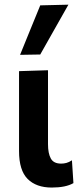

<svg xmlns="http://www.w3.org/2000/svg" viewBox="-20 -810 358 842"><path d="M207 12.5Q139 12.5 101.2 -25.2Q63.5 -63 63.5 -147.5V-498L190.5 -502V-178Q190.5 -137.5 202.8 -115Q215 -92.5 248 -92.5Q260 -92.5 271.2 -95.5Q282.5 -98.5 295.5 -107L302 -7Q268.5 12.5 207 12.5ZM68 -569.5Q90 -624 112.2 -678.2Q134.5 -732.5 156.5 -786.5L280 -789.5Q248 -733.5 217.5 -679Q187 -624.5 156.5 -571Z"/></svg>

Font: Commissioner SemiBold
Style: Regular
Weight: 600
Designer: Kostas Bartsokas
Foundry: Kostas Bartsokas
Version: Version 1.000; ttfautohint (v1.8.3)